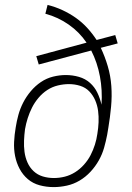

<svg xmlns="http://www.w3.org/2000/svg" viewBox="-20 -755 540 783"><path d="M199 8Q169 8 141.5 0.5Q114 -7 93.5 -24.5Q73 -42 60 -66.5Q47 -91 41.5 -119Q36 -147 37.5 -176.5Q39 -206 44 -235Q48 -261 55 -286.5Q62 -312 74.5 -336.5Q87 -361 105.5 -383Q124 -405 147 -420.5Q170 -436 196.5 -442.5Q223 -449 248 -449Q276 -449 302 -441.5Q328 -434 347 -417Q366 -400 377 -377Q388 -354 394 -328Q398 -387 387.5 -443.5Q377 -500 352 -549L138 -492L128 -526L333 -581Q304 -624 260.5 -654.5Q217 -685 165 -699L174 -735Q206 -727 235 -713.5Q264 -700 289.5 -682Q315 -664 336 -641Q357 -618 374 -592L450 -612L460 -578L391 -560Q408 -524 419.5 -485Q431 -446 434 -404.5Q437 -363 433 -320Q429 -277 422 -235L417 -205Q412 -179 404.5 -152.5Q397 -126 383 -101Q369 -76 349 -54.5Q329 -33 304.5 -18.5Q280 -4 252.5 2Q225 8 199 8ZM200 -29Q222 -29 244 -34.5Q266 -40 286 -52.5Q306 -65 322.5 -83.5Q339 -102 349.5 -122.5Q360 -143 367 -165Q374 -187 377 -209Q381 -233 382 -256.5Q383 -280 380 -303Q377 -326 368 -346.5Q359 -367 344 -382.5Q329 -398 307 -405Q285 -412 261 -412Q239 -412 216 -406.5Q193 -401 173 -388Q153 -375 137 -356Q121 -337 110.5 -316Q100 -295 93 -273Q86 -251 82 -228Q79 -205 78 -181.5Q77 -158 80 -135.5Q83 -113 92 -92.5Q101 -72 117 -57Q133 -42 154.5 -35.5Q176 -29 200 -29Z"/></svg>

Font: Iosevka Term Curly XLt Obl
Style: Regular
Weight: 200
Italic angle: -9°
Designer: Belleve Invis
Foundry: Belleve Invis
Version: Version 32.3.0